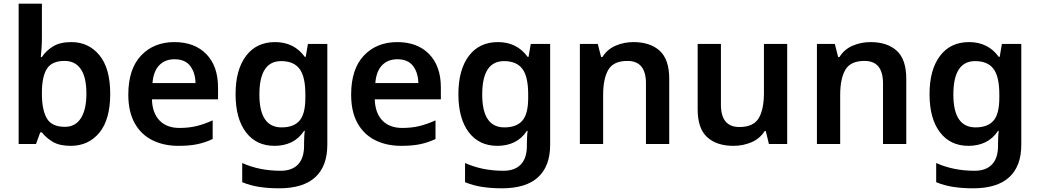

<svg xmlns="http://www.w3.org/2000/svg" viewBox="-20 -780 5632 1040"><path d="M207 -580Q207 -548 205 -518Q203 -488 201 -471H207Q229 -505 267 -528.5Q305 -552 366 -552Q460 -552 518.5 -481Q577 -410 577 -272Q577 -132 518 -61Q459 10 363 10Q302 10 265.5 -12Q229 -34 207 -63H198L175 0H81V-760H207ZM330 -450Q262 -450 235 -409Q208 -368 207 -283V-272Q207 -185 233.5 -139Q260 -93 332 -93Q388 -93 418 -139.5Q448 -186 448 -273Q448 -362 417.5 -406Q387 -450 330 -450Z M925 -552Q1034 -552 1097.5 -487Q1161 -422 1161 -306V-242H803Q805 -168 844 -127.5Q883 -87 952 -87Q1004 -87 1046 -97.5Q1088 -108 1132 -128V-27Q1092 -8 1049 1Q1006 10 946 10Q867 10 805.5 -20.5Q744 -51 709.5 -113Q675 -175 675 -267Q675 -406 744 -479Q813 -552 925 -552ZM925 -459Q874 -459 842.5 -426.5Q811 -394 806 -330H1039Q1038 -386 1010.5 -422.5Q983 -459 925 -459Z M1470 -552Q1573 -552 1631 -472H1636L1648 -542H1753V4Q1753 120 1687.5 180Q1622 240 1492 240Q1434 240 1385 232.5Q1336 225 1292 207V103Q1385 145 1500 145Q1562 145 1594.5 110.5Q1627 76 1627 10V-4Q1627 -19 1628 -39Q1629 -59 1631 -71H1627Q1599 -29 1558.5 -9.5Q1518 10 1467 10Q1368 10 1312 -64Q1256 -138 1256 -270Q1256 -402 1312.5 -477Q1369 -552 1470 -552ZM1503 -449Q1385 -449 1385 -268Q1385 -90 1505 -90Q1571 -90 1602.5 -126.5Q1634 -163 1634 -250V-269Q1634 -365 1602.5 -407Q1571 -449 1503 -449Z M2132 -552Q2241 -552 2304.5 -487Q2368 -422 2368 -306V-242H2010Q2012 -168 2051 -127.5Q2090 -87 2159 -87Q2211 -87 2253 -97.5Q2295 -108 2339 -128V-27Q2299 -8 2256 1Q2213 10 2153 10Q2074 10 2012.5 -20.5Q1951 -51 1916.5 -113Q1882 -175 1882 -267Q1882 -406 1951 -479Q2020 -552 2132 -552ZM2132 -459Q2081 -459 2049.5 -426.5Q2018 -394 2013 -330H2246Q2245 -386 2217.5 -422.5Q2190 -459 2132 -459Z M2677 -552Q2780 -552 2838 -472H2843L2855 -542H2960V4Q2960 120 2894.5 180Q2829 240 2699 240Q2641 240 2592 232.5Q2543 225 2499 207V103Q2592 145 2707 145Q2769 145 2801.5 110.5Q2834 76 2834 10V-4Q2834 -19 2835 -39Q2836 -59 2838 -71H2834Q2806 -29 2765.5 -9.5Q2725 10 2674 10Q2575 10 2519 -64Q2463 -138 2463 -270Q2463 -402 2519.5 -477Q2576 -552 2677 -552ZM2710 -449Q2592 -449 2592 -268Q2592 -90 2712 -90Q2778 -90 2809.5 -126.5Q2841 -163 2841 -250V-269Q2841 -365 2809.5 -407Q2778 -449 2710 -449Z M3411 -552Q3502 -552 3553.5 -505Q3605 -458 3605 -353V0H3479V-328Q3479 -450 3379 -450Q3303 -450 3275 -402Q3247 -354 3247 -265V0H3121V-542H3218L3236 -471H3243Q3269 -513 3314.5 -532.5Q3360 -552 3411 -552Z M4244 -542V0H4145L4128 -70H4122Q4095 -28 4049.5 -9Q4004 10 3953 10Q3862 10 3810.5 -37Q3759 -84 3759 -188V-542H3885V-213Q3885 -92 3985 -92Q4061 -92 4089.5 -139.5Q4118 -187 4118 -277V-542Z M4695 -552Q4786 -552 4837.5 -505Q4889 -458 4889 -353V0H4763V-328Q4763 -450 4663 -450Q4587 -450 4559 -402Q4531 -354 4531 -265V0H4405V-542H4502L4520 -471H4527Q4553 -513 4598.5 -532.5Q4644 -552 4695 -552Z M5229 -552Q5332 -552 5390 -472H5395L5407 -542H5512V4Q5512 120 5446.5 180Q5381 240 5251 240Q5193 240 5144 232.5Q5095 225 5051 207V103Q5144 145 5259 145Q5321 145 5353.5 110.5Q5386 76 5386 10V-4Q5386 -19 5387 -39Q5388 -59 5390 -71H5386Q5358 -29 5317.5 -9.5Q5277 10 5226 10Q5127 10 5071 -64Q5015 -138 5015 -270Q5015 -402 5071.5 -477Q5128 -552 5229 -552ZM5262 -449Q5144 -449 5144 -268Q5144 -90 5264 -90Q5330 -90 5361.5 -126.5Q5393 -163 5393 -250V-269Q5393 -365 5361.5 -407Q5330 -449 5262 -449Z"/></svg>

Font: Noto Sans Ethiopic SemiBold
Style: Regular
Weight: 600
Designer: Monotype Design Team
Foundry: Monotype Imaging Inc.
Version: Version 2.102; ttfautohint (v1.8.4.7-5d5b)